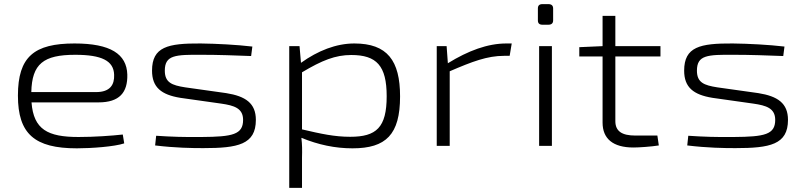

<svg xmlns="http://www.w3.org/2000/svg" viewBox="-20 -708 3904 932"><path d="M361 -43C212 -43 143 -79 133 -211H458C560 -211 600 -259 598 -346C595 -446 516 -497 342 -497C146 -497 67 -433 67 -244C67 -58 148 12 353 12C423 12 535 4 583 -12L576 -55C521 -49 439 -43 361 -43ZM345 -442C474 -442 532 -413 534 -345C536 -297 515 -261 446 -261H132C135 -398 191 -442 345 -442Z M954 -497C795 -498 718 -481 718 -365C718 -284 763 -248 856 -233L1054 -205C1116 -196 1160 -183 1160 -126C1160 -55 1109 -44 959 -43C877 -42 812 -44 738 -49L733 -2C832 10 912 11 967 11C1134 11 1222 -6 1222 -126C1222 -207 1172 -241 1078 -256L879 -284C815 -294 780 -307 780 -365C780 -441 831 -443 961 -442C1038 -442 1121 -439 1199 -436L1205 -482C1128 -491 1032 -496 954 -497Z M1700 -497C1612 -497 1523 -462 1441 -403L1434 -484H1384V204H1446V57C1447 22 1447 -5 1443 -39C1526 -5 1607 12 1691 12C1854 12 1922 -55 1922 -240C1922 -414 1860 -497 1700 -497ZM1680 -44C1604 -44 1540 -58 1446 -80V-357C1543 -415 1608 -441 1685 -441C1808 -441 1857 -389 1857 -241C1857 -89 1807 -44 1680 -44Z M2464 -497H2438C2347 -497 2253 -462 2154 -401L2148 -484H2100V0H2163V-362C2272 -409 2345 -437 2427 -437H2454Z M2613 -688C2598 -688 2591 -681 2591 -667V-609C2591 -595 2598 -588 2613 -588H2642C2657 -588 2665 -595 2665 -609V-667C2665 -681 2657 -688 2642 -688ZM2659 0V-484H2597V0Z M2967 -434H3186V-484H2967V-631H2905V-484L2792 -479V-434H2905V-113C2905 -35 2955 8 3055 8C3081 8 3141 4 3178 -2L3171 -50H3064C2999 -50 2967 -71 2967 -120Z M3537 -497C3378 -498 3301 -481 3301 -365C3301 -284 3346 -248 3439 -233L3637 -205C3699 -196 3743 -183 3743 -126C3743 -55 3692 -44 3542 -43C3460 -42 3395 -44 3321 -49L3316 -2C3415 10 3495 11 3550 11C3717 11 3805 -6 3805 -126C3805 -207 3755 -241 3661 -256L3462 -284C3398 -294 3363 -307 3363 -365C3363 -441 3414 -443 3544 -442C3621 -442 3704 -439 3782 -436L3788 -482C3711 -491 3615 -496 3537 -497Z"/></svg>

Font: Exo 2 Light Expanded
Style: Regular
Weight: 300
Width: 7
Designer: Natanael Gama
Version: Version 1.001;PS 001.001;hotconv 1.0.70;makeotf.lib2.5.58329